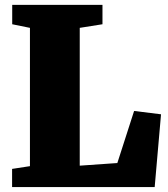

<svg xmlns="http://www.w3.org/2000/svg" viewBox="-20 -763 684 783"><path d="M29.3 -74.2 102.1 -85.4V-649.4L29.8 -664.1V-743.2H397.9V-664.1L305.2 -649.4V-87.4L458.5 -98.1L526.9 -310.5L636.7 -296.9L610.8 0H29.3Z"/></svg>

Font: Merriweather UltraBold
Style: Regular
Weight: 900
Designer: Eben Sorkin ( sorkintype@gmail.com )
Foundry: Eben Sorkin
Version: Version 1.570; ttfautohint (v1.3) -l 8 -r 32 -G 0 -x 0 -H 60